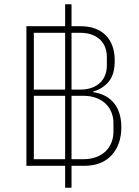

<svg xmlns="http://www.w3.org/2000/svg" viewBox="-20 -800 654 902"><path d="M286 -21H104V-677H286V-780H316V-677H356Q435 -677 477 -634Q519 -591 519 -515Q519 -452 492 -418Q465 -384 418 -370V-367Q481 -358 515.5 -315.5Q550 -273 550 -202Q550 -121 504.5 -71Q459 -21 375 -21H316V82H286ZM370 -52Q406 -52 433 -62.5Q460 -73 477.5 -90.5Q495 -108 504 -131.5Q513 -155 513 -181V-222Q513 -248 504 -271Q495 -294 477.5 -311.5Q460 -329 433 -339.5Q406 -350 370 -350H316V-52ZM356 -379Q388 -379 412 -388Q436 -397 451.5 -412.5Q467 -428 474.5 -448.5Q482 -469 482 -492V-533Q482 -556 474.5 -576.5Q467 -597 451.5 -612.5Q436 -628 412 -637Q388 -646 356 -646H316V-379ZM286 -52V-350H139V-52ZM286 -379V-646H139V-379Z"/></svg>

Font: IBM Plex Sans Thai ExtraLight
Style: Regular
Weight: 200
Designer: Mike Abbink, Paul van der Laan, Pieter van Rosmalen, Ben Mitchell, Mark Frömberg
Foundry: Bold Monday
Version: Version 1.1